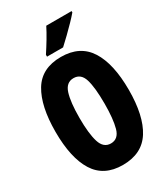

<svg xmlns="http://www.w3.org/2000/svg" viewBox="-226 -1024 981 1129"><g transform="rotate(-30 265.0 -459.5)"><path d="M264 8Q136 8 76.5 -87Q17 -182 17 -359Q17 -533 75 -629Q133 -725 264 -725Q393 -725 453.5 -630Q514 -535 514 -358Q514 -182 454 -87Q394 8 264 8ZM266 -137Q317 -137 333.5 -196Q350 -255 350 -359Q350 -469 333 -524.5Q316 -580 266 -580Q216 -580 198 -523Q180 -466 180 -359Q180 -253 198 -195Q216 -137 266 -137ZM195 -780Q220 -818 242.5 -855.5Q265 -893 282 -927H454V-918Q438 -899 412 -872Q386 -845 357 -817Q328 -789 304 -767H195Z"/></g></svg>

Font: Noto Sans Mono Condensed Black
Style: Regular
Weight: 900
Width: 3
Designer: Monotype Design Team
Foundry: Monotype Imaging Inc.
Version: Version 2.014